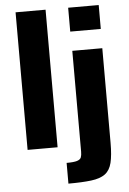

<svg xmlns="http://www.w3.org/2000/svg" viewBox="-62 -788 694 1033"><g transform="rotate(-5 285.5 -271.5)"><path d="M62 0V-743H224V0ZM346 -614V-743H511V-614ZM265 200V88Q304 88 321.5 82.5Q339 77 343.5 65.5Q348 54 348 35V-510H510V0Q510 69 500 109Q490 149 463.5 168.5Q437 188 388.5 194Q340 200 265 200Z"/></g></svg>

Font: Saira Thin
Style: Bold
Weight: 700
Version: Version 1.101